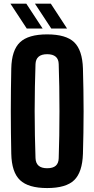

<svg xmlns="http://www.w3.org/2000/svg" viewBox="-20 -992 502 1022"><path d="M231 9Q131 9 86.5 -33.2Q42 -75.5 40 -174Q39 -228.5 38.2 -285.5Q37.5 -342.5 37.5 -400.2Q37.5 -458 38.2 -515Q39 -572 40 -627Q42 -725 86.5 -767Q131 -809 231 -809Q331.5 -809 375 -767Q418.5 -725 421.5 -627Q423 -571.5 424 -514.5Q425 -457.5 425 -399.8Q425 -342 424 -285.2Q423 -228.5 421.5 -174Q418.5 -75.5 375 -33.2Q331.5 9 231 9ZM231 -96.5Q262 -96.5 277 -110Q292 -123.5 292.5 -150.5Q294.5 -207 295.5 -270.8Q296.5 -334.5 296.5 -400.8Q296.5 -467 295.5 -530.5Q294.5 -594 292.5 -650.5Q292 -677 276.5 -690.2Q261 -703.5 231 -703.5Q201 -703.5 185.5 -690.2Q170 -677 169 -650.5Q167 -594 165.8 -530.5Q164.5 -467 164.5 -400.8Q164.5 -334.5 165.8 -270.8Q167 -207 169 -150.5Q170 -123.5 185.5 -110Q201 -96.5 231 -96.5ZM253 -840 166 -972.5H250.5L337 -840ZM122.5 -840 35.5 -972.5H120L207 -840Z"/></svg>

Font: Big Shoulders Display Thin ExtraBold
Style: Regular
Weight: 800
Version: Version 2.002